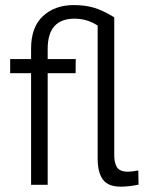

<svg xmlns="http://www.w3.org/2000/svg" viewBox="-20 -717 582 745"><path d="M449.2 7.3Q399.4 7.3 379.2 -20.3Q358.9 -47.9 358.9 -103V-617.7Q318.8 -644.5 269 -644.5Q165 -644.5 165 -527.3V-487.8H273.9L273.4 -433.1H165V0H100.6V-433.1H19.5V-487.8H100.6V-528.3Q100.6 -611.8 146.7 -654.5Q192.9 -697.3 266.1 -697.3Q311 -697.3 345 -687Q378.9 -676.8 423.3 -649.9V-119.6Q423.3 -103.5 425 -92.8Q426.8 -82 431.9 -71.5Q437 -61 448.2 -55.9Q459.5 -50.8 477.1 -50.8Q492.2 -50.8 516.6 -55.7L517.6 -0.5Q479.5 7.3 449.2 7.3Z"/></svg>

Font: HK Grotesk Legacy
Style: Regular
Weight: 400
Designer: Alfredo Marco Pradil
Foundry: Hanken Design Co.
Version: Version 2.022;PS 002.022;hotconv 1.0.88;makeotf.lib2.5.64775